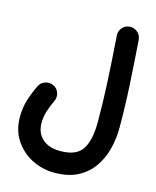

<svg xmlns="http://www.w3.org/2000/svg" viewBox="-134 -747 907 1115"><g transform="rotate(15 319.0 -189.5)"><path d="M24.4 15.1Q24.4 -42.5 40.3 -91.8Q56.2 -141.1 77.6 -184.1Q89.4 -208 115.2 -216.1Q141.1 -224.1 165 -212.9Q189 -201.2 197.3 -175.3Q205.6 -149.4 193.8 -125.5Q178.7 -94.7 166.7 -57.9Q154.8 -21 154.8 15.1Q154.8 75.7 193.4 110.8Q231.9 146 301.8 146Q398.9 146 434.1 90.6Q469.2 35.2 469.2 -72.3Q469.2 -196.8 462.6 -320.6Q456.1 -444.3 445.8 -586.9Q443.8 -613.8 461.4 -634Q479 -654.3 505.9 -656.2Q532.7 -657.7 553 -640.1Q573.2 -622.6 575.2 -595.7Q585.4 -453.1 592.5 -327.1Q599.6 -201.2 599.6 -72.3Q599.6 -8.8 584 53.2Q568.4 115.2 533.7 165.5Q499 215.8 441.9 246.1Q384.8 276.4 301.8 276.4Q226.6 276.4 163.6 243.7Q100.6 210.9 62.5 152.1Q24.4 93.3 24.4 15.1Z"/></g></svg>

Font: Mikhak-DS2-FD Bold
Style: Regular
Weight: 700
Designer: Amin Abedi
Version: Version 3.4